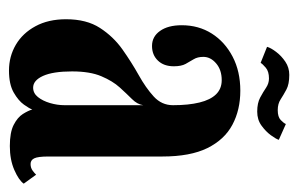

<svg xmlns="http://www.w3.org/2000/svg" viewBox="-144 -542 696 449"><g transform="rotate(90 204.5 -317.0)"><path d="M144.5 10.5Q111.5 10.5 84.2 -5.5Q57 -21.5 40.8 -51.5Q24.5 -81.5 24.5 -123Q24.5 -171 44.8 -202.2Q65 -233.5 95 -254.8Q125 -276 155 -292.8Q185 -309.5 205.2 -328Q225.5 -346.5 225.5 -373Q225.5 -409.5 219.2 -435Q213 -460.5 200 -473.8Q187 -487 167 -487Q143 -487 127.8 -474Q112.5 -461 112.5 -444Q112.5 -430.5 118 -421.5Q123.5 -412.5 129 -402.5Q134.5 -392.5 134.5 -375Q134.5 -351.5 121.2 -337.8Q108 -324 87 -324Q65 -324 51.8 -342.8Q38.5 -361.5 38.5 -393.5Q38.5 -433 58 -463.8Q77.5 -494.5 112 -512.5Q146.5 -530.5 191.5 -530.5Q236.5 -530.5 271.2 -512Q306 -493.5 325.8 -453.5Q345.5 -413.5 345.5 -348V-82Q345.5 -57 349.8 -48.5Q354 -40 363 -40Q372 -40 378.5 -44.8Q385 -49.5 388 -53L409 -24Q401 -12.5 377 -2Q353 8.5 321 8.5Q289 8.5 271.5 -0.5Q254 -9.5 246.2 -21.8Q238.5 -34 235.5 -44Q233.5 -37.5 224.2 -24.5Q215 -11.5 195.8 -0.5Q176.5 10.5 144.5 10.5ZM184.5 -46Q197.5 -46 206.5 -57.2Q215.5 -68.5 220.5 -85.5Q225.5 -102.5 225.5 -119.5V-303.5Q223.5 -289.5 211.2 -277.2Q199 -265 184 -248.5Q169 -232 157.8 -205.5Q146.5 -179 146.5 -137Q146.5 -92.5 157 -69.2Q167.5 -46 184.5 -46ZM240.5 -570Q220.5 -570 207.5 -577Q194.5 -584 184.5 -590.8Q174.5 -597.5 163 -597.5Q146.5 -597.5 137.8 -590Q129 -582.5 126.5 -578L89 -593Q91.5 -602 100.8 -614.2Q110 -626.5 123.8 -635.8Q137.5 -645 154.5 -645Q176.5 -645 189 -638.2Q201.5 -631.5 211.8 -624.8Q222 -618 237 -618Q253 -618 260.2 -625Q267.5 -632 269.5 -637L306.5 -620.5Q304.5 -614 295.8 -602Q287 -590 273.2 -580Q259.5 -570 240.5 -570Z"/></g></svg>

Font: Imbue Thin 10pt
Style: Bold
Weight: 700
Version: Version 1.102